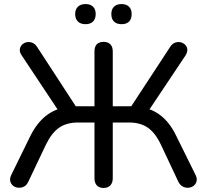

<svg xmlns="http://www.w3.org/2000/svg" viewBox="-20 -918 1019 945"><path d="M490 7Q468 7 456.5 -5.5Q445 -18 445 -41V-315H363Q308 -315 271 -289.5Q234 -264 206 -206L119 -23Q111 -6 98 0.5Q85 7 70.5 6Q56 5 45 -3.5Q34 -12 30.5 -26Q27 -40 36 -58L128 -246Q160 -311 205 -347Q250 -383 310 -391L275 -362L87 -645Q76 -661 77.5 -674.5Q79 -688 88 -697.5Q97 -707 110.5 -710Q124 -713 138 -708Q152 -703 162 -688L364 -378L341 -395H445V-665Q445 -688 456.5 -700Q468 -712 490 -712Q511 -712 523 -700Q535 -688 535 -665V-395H640L615 -378L818 -688Q828 -703 841.5 -708Q855 -713 868.5 -710Q882 -707 891.5 -697.5Q901 -688 902 -674.5Q903 -661 893 -645L704 -362L669 -391Q710 -386 743 -368Q776 -350 802.5 -319.5Q829 -289 849 -246L942 -58Q951 -40 947.5 -26Q944 -12 933 -3.5Q922 5 907.5 6Q893 7 880 0.5Q867 -6 858 -23L772 -206Q744 -265 707 -290Q670 -315 616 -315H535V-41Q535 -18 523 -5.5Q511 7 490 7ZM578 -799Q554 -799 541 -812Q528 -825 528 -849Q528 -872 541 -885Q554 -898 578 -898Q602 -898 615 -885Q628 -872 628 -849Q628 -825 615.5 -812Q603 -799 578 -799ZM401 -799Q377 -799 363.5 -812Q350 -825 350 -849Q350 -872 363.5 -885Q377 -898 401 -898Q425 -898 438 -885Q451 -872 451 -849Q451 -825 438 -812Q425 -799 401 -799Z"/></svg>

Font: Nunito Medium
Style: Regular
Weight: 500
Designer: Vernon Adams
Foundry: Vernon Adams
Version: Version 3.601